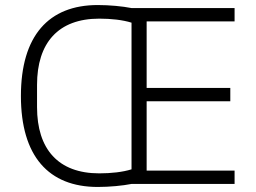

<svg xmlns="http://www.w3.org/2000/svg" viewBox="-20 -730 1017 762"><path d="M502 0C467 7 415 12 368 12C173 12 63 -110 63 -349C63 -588 173 -710 368 -710C415 -710 467 -705 502 -698H911V-645H562V-381H894V-328H562V-53H911V0ZM374 -42C421 -42 467 -47 502 -58V-640C467 -651 421 -656 374 -656C211 -656 127 -560 127 -393V-305C127 -138 211 -42 374 -42Z"/></svg>

Font: Plexus Sans Light
Style: Regular
Weight: 300
Version: Version 2.001;PS 002.001;hotconv 1.0.70;makeotf.lib2.5.58329